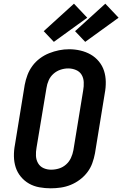

<svg xmlns="http://www.w3.org/2000/svg" viewBox="-20 -1013 663 1041"><path d="M255 8Q224 8 193.5 2.5Q163 -3 137.5 -17.5Q112 -32 93 -55Q74 -78 65 -106Q56 -134 55.5 -165.5Q55 -197 61 -228L114 -553Q119 -580 129 -606.5Q139 -633 156 -656Q173 -679 196.5 -696.5Q220 -714 246.5 -724.5Q273 -735 300 -740.5Q327 -746 355 -746Q386 -746 416 -739Q446 -732 471.5 -717.5Q497 -703 516 -680Q535 -657 544 -629Q553 -601 553.5 -569.5Q554 -538 548 -507L495 -182Q490 -155 480.5 -128.5Q471 -102 453.5 -79Q436 -56 412.5 -38.5Q389 -21 363 -10.5Q337 0 309.5 4Q282 8 255 8ZM257 -93Q279 -93 300 -99.5Q321 -106 338 -121Q355 -136 364.5 -156.5Q374 -177 378 -199L431 -523Q435 -545 434 -567.5Q433 -590 422.5 -607.5Q412 -625 392 -633.5Q372 -642 350 -642Q329 -642 308 -635Q287 -628 270 -613Q253 -598 244 -577.5Q235 -557 232 -536L178 -212Q174 -190 175 -168Q176 -146 186.5 -128Q197 -110 216 -101.5Q235 -93 257 -93ZM442 -786 387 -844 551 -993 623 -917ZM272 -786 217 -844 381 -993 453 -917Z"/></svg>

Font: Iosevka Curly Slab ExObl
Style: Bold
Weight: 700
Width: 7
Italic angle: -9°
Monospace: yes
Designer: Belleve Invis
Foundry: Belleve Invis
Version: Version 11.0.0; ttfautohint (v1.8.3)